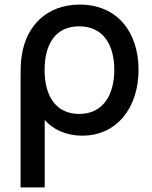

<svg xmlns="http://www.w3.org/2000/svg" viewBox="-20 -575 662 835"><path d="M174.5 240V-53.5C209.5 -12.5 267.5 15 337.5 15C489 15 582.5 -107.5 582.5 -271.5C582.5 -433.5 491.5 -555 327 -555C184 -555 93.5 -463.5 74.5 -332.5C69.5 -302.5 69.5 -269.5 69.5 -233.5V240ZM324.5 -79.5C223.5 -79.5 174 -156.5 174 -270.5C174 -383 221 -460.5 324.5 -460.5C426.5 -460.5 477 -383.5 477 -271C477 -159.5 426 -79.5 324.5 -79.5Z"/></svg>

Font: Manrope SemiBold
Style: Regular
Weight: 600
Designer: Mikhail Sharanda
Foundry: Mikhail Sharanda
Version: Version 4.505